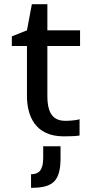

<svg xmlns="http://www.w3.org/2000/svg" viewBox="-20 -649 457 918"><path d="M108.9 -190.4C108.9 -97.2 146.5 2.9 284.2 2.9C298.8 2.9 344.2 2.4 360.4 -1V-79.1C342.3 -72.8 305.2 -71.3 293.5 -71.3C238.8 -71.3 206.5 -100.1 206.5 -190.9V-429.2H362.8V-503.9H206.5V-628.9H132.3L108.9 -503.9L36.6 -475.1V-429.2H108.9ZM128.4 249C231 249 269.5 219.7 269.5 106V50.3H186.5V106C186.5 166 165 184.1 128.4 184.1Z"/></svg>

Font: Inder
Style: Regular
Weight: 400
Designer: Irina Smirnova
Foundry: Irina Smirnova
Version: Version 1.001